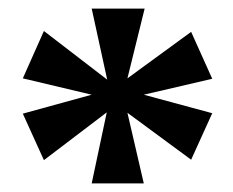

<svg xmlns="http://www.w3.org/2000/svg" viewBox="-20 -781 542 446"><path d="M193 -355 228 -520 82 -409 33 -517 193 -561 33 -599 82 -709 229 -596 193 -761H316L276 -599L424 -707L473 -598L314 -561L473 -518L424 -410L276 -519L314 -355Z"/></svg>

Font: Noto Rashi Hebrew ExtraBold
Style: Regular
Weight: 800
Version: Version 1.006